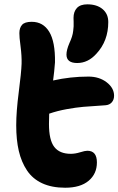

<svg xmlns="http://www.w3.org/2000/svg" viewBox="-20 -857 549 890"><path d="M337.9 -564.9Q288.1 -564.9 288.1 -604Q288.1 -625.5 301.8 -657.2Q309.1 -672.9 313.5 -686.8Q317.9 -700.7 319.3 -714.1Q320.8 -727.5 321.3 -734.9Q321.8 -742.2 321.3 -756.1Q320.8 -770 320.8 -773.9Q320.8 -803.2 336.7 -820.1Q352.5 -836.9 384.8 -836.9Q429.2 -836.9 455.6 -814.7Q481.9 -792.5 481.9 -754.9Q481.9 -667 426.8 -607.9Q388.2 -564.9 337.9 -564.9ZM282.2 13.2Q220.2 13.2 175.8 -7.3Q131.3 -27.8 105.2 -66.9Q79.1 -106 67.1 -157.5Q55.2 -209 55.2 -275.9Q55.2 -339.8 66.9 -429.9Q78.6 -520 80.1 -561Q81.1 -598.1 75.2 -642.8Q69.3 -687.5 69.8 -703.1Q69.8 -728 82.3 -741.9Q94.7 -755.9 127 -755.9Q180.2 -755.9 208.3 -709.5Q236.3 -663.1 234.9 -567.9Q231.9 -526.4 226.1 -483.9Q306.2 -502 390.1 -502Q439.9 -502 474.4 -475.6Q508.8 -449.2 508.8 -413.1Q508.8 -395 498.3 -382.8Q487.8 -370.6 469.2 -369.1Q399.9 -364.7 366.5 -361.8Q333 -358.9 289.6 -351.1Q246.1 -343.3 208 -330.1Q207 -314.9 207 -282.2Q207 -207.5 231.7 -175.8Q256.3 -144 308.1 -144Q328.6 -144 351.3 -151.1Q374 -158.2 384.8 -158.2Q429.2 -158.2 429.2 -104Q429.2 -51.3 390.9 -19Q352.5 13.2 282.2 13.2Z"/></svg>

Font: Shantell Sans Irregular
Style: Bold
Weight: 700
Designer: Stephen Nixon, Anya Danilova, Shantell Martin
Foundry: Arrow Type
Version: Version 1.006;[9816181b4]